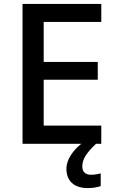

<svg xmlns="http://www.w3.org/2000/svg" viewBox="-20 -734 597 980"><path d="M400 115C400 76 425 43 470 0H497V-93H203V-327H479V-418H203V-622H497V-714H95V0H395C356 31 319 78 319 127C319 188 356 226 428 226C456 226 474 222 494 216V151C482 154 465 158 444 158C417 158 400 144 400 115Z"/></svg>

Font: Noto Sans Hanifi Rohingya Medium
Style: Regular
Weight: 500
Designer: Monotype Design Team and DaltonMaag
Foundry: Google LLC
Version: Version 2.102